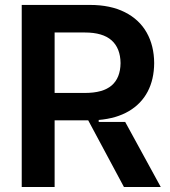

<svg xmlns="http://www.w3.org/2000/svg" viewBox="-20 -747 680 767"><path d="M475.1 0 332.4 -266.3H198.2V0H66.8V-727.3H339.5Q421.2 -727.3 478.7 -698.3Q536.2 -669.4 565.9 -617Q595.5 -564.6 595.9 -495Q595.5 -430 570 -381.2Q544.4 -332.4 494.9 -303.1Q445.3 -273.8 374.3 -267.8V-259.9H480.1L622.2 0ZM198.2 -617.2V-375.7H319.6Q391.3 -375.7 426.1 -405.7Q460.9 -435.7 461.6 -495Q460.9 -554.3 425.8 -585.8Q390.6 -617.2 318.9 -617.2Z"/></svg>

Font: Riot Sans
Style: Bold
Weight: 600
Designer: Rasmus Andersson
Foundry: rsms
Version: Version 4.001